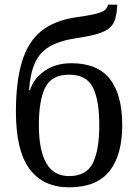

<svg xmlns="http://www.w3.org/2000/svg" viewBox="-20 -790 583 820"><path d="M275 10Q165 10 106.5 -68Q48 -146 48 -312Q48 -441 73.5 -525.5Q99 -610 154 -655.5Q209 -701 298 -715Q355 -723 385 -730Q415 -737 427 -746.5Q439 -756 441 -770H481Q479 -733 472 -709Q465 -685 447 -670Q429 -655 395 -645Q361 -635 306 -627Q234 -616 191.5 -591Q149 -566 129 -520.5Q109 -475 104 -405H108Q124 -455 171 -487.5Q218 -520 285 -520Q396 -520 449 -453Q502 -386 502 -255Q502 -127 447 -58.5Q392 10 275 10ZM275 -38Q349 -38 376.5 -93.5Q404 -149 404 -255Q404 -363 376.5 -417Q349 -471 275 -471Q201 -471 173.5 -417Q146 -363 146 -255Q146 -149 177.5 -93.5Q209 -38 275 -38Z"/></svg>

Font: Noto Serif SemiCondensed
Style: Regular
Weight: 400
Width: 4
Designer: Monotype Design Team
Foundry: Monotype Imaging Inc.
Version: Version 2.013